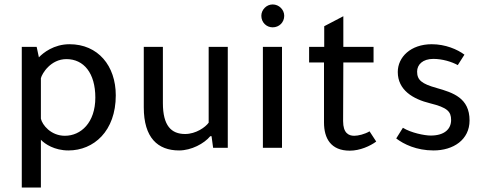

<svg xmlns="http://www.w3.org/2000/svg" viewBox="-20 -665 2181 864"><path d="M78 -454V179H164V-36C182 -17 225 12 288 12C402 12 501 -75 501 -236C501 -369 421 -466 293 -466C222 -466 174 -427 155 -407L145 -454H78ZM164 -313C169 -334 208 -399 279 -399C357 -399 409 -336 409 -226C409 -113 344 -54 272 -54C209 -54 170 -103 164 -131V-313Z M919 -454V-113C905 -93 862 -62 813 -62C751 -62 713 -99 713 -201V-454H627V-182C627 -45 690 12 786 12C841 12 899 -19 926 -52H932L939 0H1005V-454H919Z M1249 -454H1163V0H1249V-454ZM1156 -594C1156 -564 1179 -542 1207 -542C1236 -542 1259 -564 1259 -594C1259 -621 1236 -645 1207 -645C1179 -645 1156 -621 1156 -594Z M1525 -384H1661V-454H1525V-592L1439 -547V-454H1371V-384H1438V-114C1438 -42 1469 13 1554 13C1600 13 1646 -8 1673 -28L1643 -74C1621 -61 1592 -54 1574 -54C1549 -54 1524 -66 1524 -120L1525 -384Z M2040 -372 2070 -419C2038 -443 1984 -466 1923 -466C1828 -466 1770 -408 1770 -341C1770 -260 1838 -219 1916 -200C1993 -181 2010 -163 2010 -125C2010 -85 1981 -55 1918 -55C1891 -55 1830 -67 1793 -90L1763 -42C1797 -16 1854 12 1931 12C2020 12 2093 -36 2093 -123C2093 -224 2019 -248 1945 -269C1877 -288 1857 -305 1857 -343C1857 -374 1882 -400 1930 -400C1971 -400 2013 -387 2040 -372Z"/></svg>

Font: Tajawal Medium
Style: Regular
Weight: 500
Designer: Boutros Fonts
Foundry: Created by Boutros International 2017
Version: Version 1.700